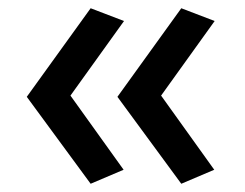

<svg xmlns="http://www.w3.org/2000/svg" viewBox="-20 -488 595 466"><path d="M151 -256 281 -437 200 -468 45 -253 200 -42 280 -76ZM371 -256 501 -437 420 -468 265 -253 420 -42 500 -76Z"/></svg>

Font: Geom
Style: Regular
Weight: 400
Version: Version 1.102